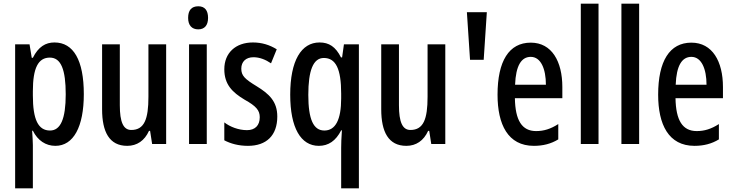

<svg xmlns="http://www.w3.org/2000/svg" viewBox="-20 -780 3974 1040"><path d="M275 -550C227 -550 188 -527 158 -467H152L140 -540H62V240H158V6C158 -14 156 -40 154 -72H158C184 -19 228 10 280 10C378 10 434 -93 434 -270C434 -454 378 -550 275 -550ZM250 -468C311 -468 336 -402 336 -269C336 -136 308 -73 251 -73C187 -73 158 -132 158 -263V-286C158 -412 187 -468 250 -468Z M880 -540H784V-256C784 -135 762 -76 691 -76C648 -76 629 -119 629 -210V-540H533V-188C533 -66 572 10 669 10C722 10 763 -18 787 -71H793L804 0H880Z M1054 -746C1017 -746 999 -724 999 -683C999 -643 1019 -621 1054 -621C1088 -621 1107 -643 1107 -683C1107 -723 1090 -746 1054 -746ZM1100 -540H1004V0H1100Z M1482 -149C1482 -231 1437 -272 1370 -313C1306 -352 1287 -370 1287 -408C1287 -446 1312 -470 1353 -470C1386 -470 1419 -457 1448 -437L1479 -513C1440 -537 1398 -550 1350 -550C1256 -550 1195 -493 1195 -405C1195 -323 1238 -280 1305 -240C1368 -205 1387 -182 1387 -145C1387 -100 1361 -75 1318 -75C1272 -75 1226 -93 1195 -117V-20C1229 -2 1272 10 1323 10C1423 10 1482 -46 1482 -149Z M1828 21V240H1924V-540H1843L1833 -469H1827C1798 -527 1762 -550 1711 -550C1612 -550 1552 -452 1552 -267C1552 -88 1609 10 1707 10C1759 10 1799 -17 1828 -74H1832C1829 -32 1828 -1 1828 21ZM1737 -73C1678 -73 1650 -133 1650 -266C1650 -397 1676 -466 1734 -466C1799 -466 1828 -407 1828 -273V-247C1828 -131 1797 -73 1737 -73Z M2392 -540H2296V-256C2296 -135 2274 -76 2203 -76C2160 -76 2141 -119 2141 -210V-540H2045V-188C2045 -66 2084 10 2181 10C2234 10 2275 -18 2299 -71H2305L2316 0H2392Z M2526 -456H2600L2617 -714H2509Z M2855 -549C2737 -549 2675 -449 2675 -267C2675 -106 2731 10 2872 10C2921 10 2965 -1 3004 -25V-108C2962 -81 2925 -70 2884 -70C2807 -70 2771 -128 2769 -248H3026V-309C3026 -447 2969 -549 2855 -549ZM2855 -472C2910 -472 2937 -406 2937 -321H2770C2774 -425 2804 -472 2855 -472Z M3222 0V-760H3126V0Z M3442 0V-760H3346V0Z M3725 -549C3607 -549 3545 -449 3545 -267C3545 -106 3601 10 3742 10C3791 10 3835 -1 3874 -25V-108C3832 -81 3795 -70 3754 -70C3677 -70 3641 -128 3639 -248H3896V-309C3896 -447 3839 -549 3725 -549ZM3725 -472C3780 -472 3807 -406 3807 -321H3640C3644 -425 3674 -472 3725 -472Z"/></svg>

Font: Noto Sans Khmer ExtraCondensed Medium
Style: Regular
Weight: 500
Width: 2
Designer: Danh Hong and the Monotype Design Team
Foundry: Monotype Imaging Inc.
Version: Version 2.004